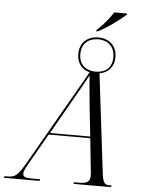

<svg xmlns="http://www.w3.org/2000/svg" viewBox="-118 -988 762 1035"><g transform="rotate(5 262.5 -470.0)"><path d="M371 -837 369 -830H376C428 -854 494 -905 526 -933L528 -940H458C435 -905 402 -864 371 -837ZM-57 0H136L138 -9H97C60 -9 45 -13 45 -31C45 -46 55 -65 71 -92L163 -253H388L405 -89C407 -75 408 -63 408 -51C408 -19 391 -9 350 -9H322L319 0H522L525 -9H515C485 -9 477 -19 470 -84L407 -606C451 -613 485 -645 485 -699C485 -764 441 -798 384 -798C327 -798 284 -762 284 -700C284 -650 312 -617 354 -607L58 -91C15 -17 1 -9 -38 -9H-55ZM385 -613C336 -613 295 -640 295 -700C295 -759 334 -788 385 -788C435 -788 474 -758 474 -699C474 -641 437 -613 385 -613ZM169 -262 267 -434C312 -511 329 -544 355 -590C358 -539 365 -473 370 -419L387 -262Z"/></g></svg>

Font: Noto Serif Display Condensed Light
Style: Italic
Weight: 300
Width: 3
Italic angle: -12°
Designer: Monotype Design Team
Foundry: Monotype Imaging Inc.
Version: Version 2.009